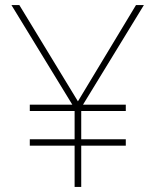

<svg xmlns="http://www.w3.org/2000/svg" viewBox="-20 -734 610 754"><path d="M286 -336 514 -714H545L306 -323H474V-298H299V-187H474V-162H299V0H273V-162H97V-187H273V-298H97V-323H264L25 -714H56Z"/></svg>

Font: Noto Sans Myanmar UI Thin
Style: Regular
Weight: 100
Designer: Monotype Design Team
Foundry: Monotype Imaging Inc.
Version: Version 2.103; ttfautohint (v1.8.4.7-5d5b)